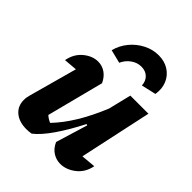

<svg xmlns="http://www.w3.org/2000/svg" viewBox="-210 -852 975 975"><g transform="rotate(45 277.5 -364.0)"><path d="M299 -56 351 -227 344 -230Q303 -149 260.5 -87.5Q218 -26 181 2Q162 5 146 5Q94 5 63 -21Q32 -47 32 -91Q32 -111 38 -130L109 -388Q73 -385 37 -382Q47 -435 84 -465.5Q121 -496 162 -496Q190 -496 214 -480Q238 -464 253 -432L174 -125Q190 -111 209 -103Q255 -151 294.5 -216Q334 -281 369 -366L399 -489H529L445 -99Q465 -101 484 -102.5Q503 -104 523 -106Q513 -53 474 -22.5Q435 8 392 8Q363 8 338 -8Q313 -24 299 -56ZM356 -736Q399 -736 430 -716Q461 -696 475.5 -662Q490 -628 483 -585L404 -567Q403 -596 384.5 -614.5Q366 -633 335 -633Q305 -633 279.5 -614.5Q254 -596 241 -567L169 -585Q180 -628 208 -662Q236 -696 275 -716Q314 -736 356 -736Z"/></g></svg>

Font: Piazzolla
Style: Bold Italic
Weight: 700
Italic angle: -11.3°
Designer: Juan Pablo del Peral
Foundry: Huerta Tipografica
Version: Version 1.330